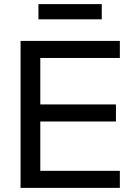

<svg xmlns="http://www.w3.org/2000/svg" viewBox="-20 -914 648 934"><path d="M563 0H80V-715H563V-632H176V-83H563ZM544 -323H166V-406H544ZM475 -820H167V-894H475Z"/></svg>

Font: Wix Madefor Display Medium
Style: Regular
Weight: 500
Designer: Dalton Maag Ltd
Foundry: Dalton Maag Ltd
Version: Version 3.100